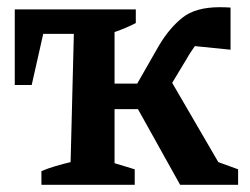

<svg xmlns="http://www.w3.org/2000/svg" viewBox="-20 -513 695 533"><path d="M480 0 363 -210H298V-60L354 -43V0H95V-38Q114 -46 134.5 -52Q155 -58 176 -63L185 -419H100L68 -277H21V-487H357V-449Q330 -435 298 -424V-281H361L421 -386Q450 -435 486.5 -464Q523 -493 590 -493Q604 -493 620 -492V-375L521 -385Q516 -378 510 -369Q504 -360 499 -351L458 -283L586 -63L641 -43V0Z"/></svg>

Font: Piazzolla SemiBold
Style: Regular
Weight: 600
Designer: Juan Pablo del Peral
Foundry: Huerta Tipografica
Version: Version 1.330